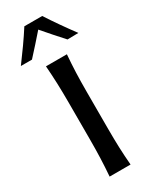

<svg xmlns="http://www.w3.org/2000/svg" viewBox="-304 -1098 921 1156"><g transform="rotate(-30 156.5 -520.5)"><path d="M86.4 0Q91.3 -63 93.5 -121.8Q95.7 -180.7 95.7 -252.4V-510.7Q95.7 -583.5 93.5 -643.1Q91.3 -702.6 86.4 -766.6H231.9Q226.6 -702.6 224.4 -643.1Q222.2 -583.5 222.2 -510.7V-252.4Q222.2 -180.7 224.4 -121.8Q226.6 -63 231.9 0ZM279.8 -841.8Q248 -876.5 217.3 -911.6Q186.5 -946.8 156.7 -981.4Q127 -947.3 96.2 -912.8Q65.4 -878.4 33.7 -843.8H-43.5Q-6.8 -893.1 28.1 -942.4Q63 -991.7 94.2 -1040.5H218.3Q250 -991.7 284.7 -942.1Q319.3 -892.6 356 -843.3Z"/></g></svg>

Font: Pinar DS4-Medium
Style: Regular
Weight: 500
Designer: Amin Abedi
Version: Version 2.000